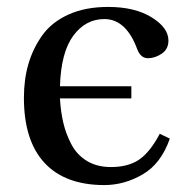

<svg xmlns="http://www.w3.org/2000/svg" viewBox="-20 -522 536 554"><path d="M49 -240Q49 -293 62 -337.5Q75 -382 102 -420Q129 -458 177.5 -480Q226 -502 292 -502Q369 -502 417.5 -472Q466 -442 466 -405Q466 -380 446.5 -367Q427 -354 407 -354Q386 -354 376 -380Q344 -467 281 -467Q227 -467 191.5 -419Q156 -371 153 -273H359V-238H153Q155 -201 162.5 -168.5Q170 -136 186 -105.5Q202 -75 231 -57.5Q260 -40 300 -40Q350 -40 381.5 -61.5Q413 -83 441 -136L470 -122Q445 -50 392 -19Q339 12 281 12Q168 12 108.5 -52Q49 -116 49 -240Z"/></svg>

Font: Linguistics Pro
Style: Regular
Weight: 400
Designer: Stefan Peev, Context Ltd
Foundry: Stefan Peev, Context Ltd
Version: Version 001.000